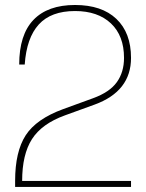

<svg xmlns="http://www.w3.org/2000/svg" viewBox="-20 -742 580 762"><path d="M500 0H40V-23.9Q40 -140.1 82 -205.1Q124 -270 231 -309.1L349.1 -352.1Q415 -376 443.6 -415.8Q472.2 -455.6 472.2 -512.2Q472.2 -600.1 420.2 -649.2Q368.2 -698.2 277.8 -698.2Q182.6 -698.2 134 -645Q85.4 -591.8 78.1 -485.8H56.2Q56.2 -604 112.8 -663.1Q169.4 -722.2 277.8 -722.2Q383.8 -722.2 441.9 -667Q500 -611.8 500 -512.2Q500 -379.9 356 -327.1L237.8 -284.2Q146 -251 106.9 -189.9Q67.9 -128.9 67.9 -23.9H500Z"/></svg>

Font: Creato Display Thin
Style: Regular
Weight: 265
Version: Version 1.000